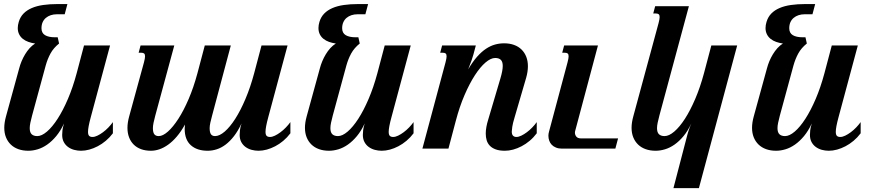

<svg xmlns="http://www.w3.org/2000/svg" viewBox="-20 -747 4417 965"><path d="M76.7 -404.3Q81.1 -421.4 88.6 -439.5Q96.2 -457.5 106.2 -474.1Q116.2 -490.7 128.9 -504.9Q141.6 -519 156.7 -528.3Q138.7 -530.8 122.8 -536.4Q106.9 -542 95 -551.5Q83 -561 76.2 -574.7Q69.3 -588.4 69.3 -606Q69.3 -620.6 74.2 -636.7Q81.5 -661.6 98.1 -678.7Q114.7 -695.8 139.6 -706.5Q164.6 -717.3 197 -721.9Q229.5 -726.6 269 -726.6H318.8L305.2 -675.3H266.1Q249.5 -675.3 235.4 -670.7Q221.2 -666 210.7 -657.2Q200.2 -648.4 194.3 -635.3Q188.5 -622.1 188.5 -605Q188.5 -581.1 206.3 -570.3Q224.1 -559.6 256.3 -559.6H270L276.9 -528.3Q249 -505.9 233.9 -478.3Q218.8 -450.7 209.5 -417L141.1 -165.5Q135.7 -145.5 132.6 -130.1Q129.4 -114.7 129.4 -103Q129.4 -81.5 139.2 -72.3Q148.9 -63 167.5 -63Q189.5 -63 216.1 -85.7Q242.7 -108.4 269.5 -149.9Q296.4 -191.4 321.3 -249.5Q346.2 -307.6 365.2 -378.4L402.3 -518.6H533.2L436 -157.2Q422.4 -106.9 422.4 -84.5Q422.4 -69.8 428 -64.2Q433.6 -58.6 444.8 -58.6Q456.1 -58.6 469.7 -65.2Q483.4 -71.8 497.6 -82.3Q511.7 -92.8 524.7 -106.2Q537.6 -119.6 547.4 -133.3V-77.1Q531.2 -55.7 511.7 -39.3Q492.2 -22.9 471.2 -12Q450.2 -1 428.7 4.9Q407.2 10.7 387.2 10.7Q369.6 10.7 352.5 6.1Q335.4 1.5 322 -8.3Q308.6 -18.1 300.5 -33.2Q292.5 -48.3 292.5 -68.8Q292.5 -79.1 293.9 -92.5Q295.4 -106 301.8 -126.5Q284.2 -88.9 262.7 -63Q241.2 -37.1 217.5 -20.5Q193.8 -3.9 169.4 3.4Q145 10.7 122.6 10.7Q94.7 10.7 72.3 2.7Q49.8 -5.4 34.2 -20.5Q18.6 -35.6 10 -56.9Q1.5 -78.1 1.5 -104.5Q1.5 -130.9 10.3 -162.6Z M686.5 -518.6H856L760.3 -165.5Q754.9 -145.5 751.7 -129.9Q748.5 -114.3 748.5 -103Q748.5 -81.5 755.6 -72.3Q762.7 -63 777.8 -63Q798.3 -63 824 -85.7Q849.6 -108.4 876.5 -149.9Q903.3 -191.4 928.2 -249.5Q953.1 -307.6 972.2 -378.4L1009.3 -518.6H1140.1L1045.9 -165.5Q1040.5 -145.5 1037.1 -130.1Q1033.7 -114.7 1033.7 -103Q1033.7 -81.5 1040.3 -72.3Q1046.9 -63 1061 -63Q1083 -63 1109.4 -85.7Q1135.7 -108.4 1162.4 -149.9Q1189 -191.4 1213.6 -249.5Q1238.3 -307.6 1257.3 -378.4L1294.4 -518.6H1425.3L1328.1 -157.2Q1314.5 -106.9 1314.5 -84.5Q1314.5 -69.8 1320.1 -64.2Q1325.7 -58.6 1336.9 -58.6Q1348.1 -58.6 1361.8 -65.2Q1375.5 -71.8 1389.6 -82.3Q1403.8 -92.8 1416.7 -106.2Q1429.7 -119.6 1439.5 -133.3V-77.1Q1423.3 -55.7 1403.8 -39.3Q1384.3 -22.9 1363.3 -12Q1342.3 -1 1320.8 4.9Q1299.3 10.7 1279.3 10.7Q1261.7 10.7 1244.6 6.1Q1227.5 1.5 1214.1 -8.3Q1200.7 -18.1 1192.6 -33.2Q1184.6 -48.3 1184.6 -68.8Q1184.6 -79.1 1186 -92.5Q1187.5 -106 1193.8 -126.5Q1176.3 -88.9 1156.2 -63Q1136.2 -37.1 1114.3 -20.5Q1092.3 -3.9 1069.3 3.4Q1046.4 10.7 1023.9 10.7Q970.2 10.7 939.2 -17.1Q908.2 -44.9 908.2 -99.6Q908.2 -109.9 909.7 -121.1Q890.1 -85.9 868.7 -60.8Q847.2 -35.6 825 -19.8Q802.7 -3.9 781 3.4Q759.3 10.7 738.8 10.7Q710.9 10.7 689 2.7Q667 -5.4 651.9 -20.5Q636.7 -35.6 628.7 -56.9Q620.6 -78.1 620.6 -104.5Q620.6 -130.9 629.4 -162.6L703.6 -433.6Q709 -454.1 709 -463.9Q709 -474.6 704.1 -478.3Q699.2 -481.9 690.4 -481.9H676.8Z M1587.9 -404.3Q1592.3 -421.4 1599.9 -439.5Q1607.4 -457.5 1617.4 -474.1Q1627.4 -490.7 1640.1 -504.9Q1652.8 -519 1668 -528.3Q1649.9 -530.8 1634 -536.4Q1618.2 -542 1606.2 -551.5Q1594.2 -561 1587.4 -574.7Q1580.6 -588.4 1580.6 -606Q1580.6 -620.6 1585.4 -636.7Q1592.8 -661.6 1609.4 -678.7Q1626 -695.8 1650.9 -706.5Q1675.8 -717.3 1708.3 -721.9Q1740.7 -726.6 1780.3 -726.6H1830.1L1816.4 -675.3H1777.3Q1760.7 -675.3 1746.6 -670.7Q1732.4 -666 1721.9 -657.2Q1711.4 -648.4 1705.6 -635.3Q1699.7 -622.1 1699.7 -605Q1699.7 -581.1 1717.5 -570.3Q1735.4 -559.6 1767.6 -559.6H1781.2L1788.1 -528.3Q1760.3 -505.9 1745.1 -478.3Q1730 -450.7 1720.7 -417L1652.3 -165.5Q1647 -145.5 1643.8 -130.1Q1640.6 -114.7 1640.6 -103Q1640.6 -81.5 1650.4 -72.3Q1660.2 -63 1678.7 -63Q1700.7 -63 1727.3 -85.7Q1753.9 -108.4 1780.8 -149.9Q1807.6 -191.4 1832.5 -249.5Q1857.4 -307.6 1876.5 -378.4L1913.6 -518.6H2044.4L1947.3 -157.2Q1933.6 -106.9 1933.6 -84.5Q1933.6 -69.8 1939.2 -64.2Q1944.8 -58.6 1956.1 -58.6Q1967.3 -58.6 1981 -65.2Q1994.6 -71.8 2008.8 -82.3Q2022.9 -92.8 2035.9 -106.2Q2048.8 -119.6 2058.6 -133.3V-77.1Q2042.5 -55.7 2022.9 -39.3Q2003.4 -22.9 1982.4 -12Q1961.4 -1 1939.9 4.9Q1918.5 10.7 1898.4 10.7Q1880.9 10.7 1863.8 6.1Q1846.7 1.5 1833.3 -8.3Q1819.8 -18.1 1811.8 -33.2Q1803.7 -48.3 1803.7 -68.8Q1803.7 -79.1 1805.2 -92.5Q1806.6 -106 1813 -126.5Q1795.4 -88.9 1773.9 -63Q1752.4 -37.1 1728.8 -20.5Q1705.1 -3.9 1680.7 3.4Q1656.2 10.7 1633.8 10.7Q1606 10.7 1583.5 2.7Q1561 -5.4 1545.4 -20.5Q1529.8 -35.6 1521.2 -56.9Q1512.7 -78.1 1512.7 -104.5Q1512.7 -130.9 1521.5 -162.6Z M2566.4 -157.2Q2557.1 -126.5 2554.7 -109.6Q2552.2 -92.8 2552.2 -85.9Q2552.2 -71.3 2558.6 -64.9Q2564.9 -58.6 2575.2 -58.6Q2586.4 -58.6 2600.1 -65.2Q2613.8 -71.8 2627.9 -82.3Q2642.1 -92.8 2655 -106.2Q2668 -119.6 2677.7 -133.3V-77.1Q2661.6 -55.7 2642.1 -39.3Q2622.6 -22.9 2601.6 -12Q2580.6 -1 2559.1 4.9Q2537.6 10.7 2517.6 10.7Q2490.2 10.7 2471.7 3.9Q2453.1 -2.9 2441.9 -14.6Q2430.7 -26.4 2426 -42Q2421.4 -57.6 2421.4 -75.7Q2421.4 -91.8 2424.6 -109.1Q2427.7 -126.5 2433.1 -143.6L2495.1 -353Q2506.8 -392.6 2506.8 -415.5Q2506.8 -437 2497.1 -446.3Q2487.3 -455.6 2468.8 -455.6Q2446.8 -455.6 2420.2 -432.9Q2393.6 -410.2 2366.7 -368.7Q2339.8 -327.1 2314.7 -269Q2289.6 -210.9 2271 -140.1L2233.9 0H2103L2219.2 -433.6Q2224.6 -454.1 2224.6 -463.9Q2224.6 -474.6 2219.7 -478.3Q2214.8 -481.9 2206.1 -481.9H2192.4L2202.1 -518.6H2371.6L2359.4 -473.1Q2356.9 -463.4 2350.3 -444.1Q2343.8 -424.8 2333 -398.4Q2355.5 -436.5 2377.9 -461.9Q2400.4 -487.3 2423.1 -502.2Q2445.8 -517.1 2468.3 -523.2Q2490.7 -529.3 2513.7 -529.3Q2541.5 -529.3 2563.7 -521.2Q2585.9 -513.2 2601.3 -498Q2616.7 -482.9 2625 -461.7Q2633.3 -440.4 2633.3 -414.1Q2633.3 -387.2 2624.5 -356Z M2985.4 -518.6 2871.1 -89.8Q2869.6 -85.4 2869.6 -80.1Q2869.6 -69.3 2876.7 -60.3Q2883.8 -51.3 2901.4 -51.3H3086.4L3072.8 0H2804.2Q2787.1 0 2774.2 -5.4Q2761.2 -10.7 2752.9 -19.5Q2744.6 -28.3 2740.5 -40Q2736.3 -51.8 2736.3 -64.5Q2736.3 -74.7 2739.3 -85L2832.5 -433.6Q2837.9 -454.1 2837.9 -463.9Q2837.9 -474.6 2833 -478.3Q2828.1 -481.9 2819.3 -481.9H2805.7L2815.4 -518.6Z M3685.1 -518.6 3492.7 198.7H3364.7L3434.1 -67.4Q3436 -74.7 3438 -81.1Q3439.9 -87.4 3442.1 -94.2Q3444.3 -101.1 3447.5 -108.9Q3450.7 -116.7 3454.6 -126.5Q3437 -88.9 3415.5 -63Q3394 -37.1 3370.4 -20.5Q3346.7 -3.9 3322.3 3.4Q3297.9 10.7 3275.4 10.7Q3247.6 10.7 3225.1 2.7Q3202.6 -5.4 3187 -20.5Q3171.4 -35.6 3162.8 -56.9Q3154.3 -78.1 3154.3 -104.5Q3154.3 -130.9 3163.1 -162.6L3290 -630.9Q3295.4 -651.4 3295.4 -661.1Q3295.4 -671.9 3290.5 -675.5Q3285.6 -679.2 3276.9 -679.2H3263.2L3272.9 -715.8H3442.4L3293.9 -165.5Q3288.6 -145.5 3285.4 -130.1Q3282.2 -114.7 3282.2 -103Q3282.2 -81.5 3292 -72.3Q3301.8 -63 3320.3 -63Q3342.3 -63 3368.9 -85.7Q3395.5 -108.4 3422.4 -149.9Q3449.2 -191.4 3474.1 -249.5Q3499 -307.6 3518.1 -378.4L3555.2 -518.6Z M3835 -404.3Q3839.4 -421.4 3846.9 -439.5Q3854.5 -457.5 3864.5 -474.1Q3874.5 -490.7 3887.2 -504.9Q3899.9 -519 3915 -528.3Q3897 -530.8 3881.1 -536.4Q3865.2 -542 3853.3 -551.5Q3841.3 -561 3834.5 -574.7Q3827.6 -588.4 3827.6 -606Q3827.6 -620.6 3832.5 -636.7Q3839.8 -661.6 3856.4 -678.7Q3873 -695.8 3897.9 -706.5Q3922.9 -717.3 3955.3 -721.9Q3987.8 -726.6 4027.3 -726.6H4077.1L4063.5 -675.3H4024.4Q4007.8 -675.3 3993.7 -670.7Q3979.5 -666 3969 -657.2Q3958.5 -648.4 3952.6 -635.3Q3946.8 -622.1 3946.8 -605Q3946.8 -581.1 3964.6 -570.3Q3982.4 -559.6 4014.6 -559.6H4028.3L4035.2 -528.3Q4007.3 -505.9 3992.2 -478.3Q3977.1 -450.7 3967.8 -417L3899.4 -165.5Q3894 -145.5 3890.9 -130.1Q3887.7 -114.7 3887.7 -103Q3887.7 -81.5 3897.5 -72.3Q3907.2 -63 3925.8 -63Q3947.8 -63 3974.4 -85.7Q4001 -108.4 4027.8 -149.9Q4054.7 -191.4 4079.6 -249.5Q4104.5 -307.6 4123.5 -378.4L4160.6 -518.6H4291.5L4194.3 -157.2Q4180.7 -106.9 4180.7 -84.5Q4180.7 -69.8 4186.3 -64.2Q4191.9 -58.6 4203.1 -58.6Q4214.4 -58.6 4228 -65.2Q4241.7 -71.8 4255.9 -82.3Q4270 -92.8 4283 -106.2Q4295.9 -119.6 4305.7 -133.3V-77.1Q4289.6 -55.7 4270 -39.3Q4250.5 -22.9 4229.5 -12Q4208.5 -1 4187 4.9Q4165.5 10.7 4145.5 10.7Q4127.9 10.7 4110.8 6.1Q4093.8 1.5 4080.3 -8.3Q4066.9 -18.1 4058.8 -33.2Q4050.8 -48.3 4050.8 -68.8Q4050.8 -79.1 4052.2 -92.5Q4053.7 -106 4060.1 -126.5Q4042.5 -88.9 4021 -63Q3999.5 -37.1 3975.8 -20.5Q3952.1 -3.9 3927.7 3.4Q3903.3 10.7 3880.9 10.7Q3853 10.7 3830.6 2.7Q3808.1 -5.4 3792.5 -20.5Q3776.9 -35.6 3768.3 -56.9Q3759.8 -78.1 3759.8 -104.5Q3759.8 -130.9 3768.6 -162.6Z"/></svg>

Font: Arian AMU Serif
Style: Bold Italic
Weight: 700
Italic angle: -15°
Designer: Ruben Hakobyan (Tarumian)
Foundry: Ruben Hakobyan (Tarumian)
Version: Version 1.002